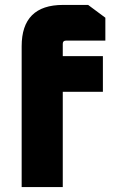

<svg xmlns="http://www.w3.org/2000/svg" viewBox="-20 -760 468 780"><path d="M68 0V-572Q68 -740 236 -740H338L408 -688V-595H248Q235 -595 235 -582V-532H398V-387H235V0Z"/></svg>

Font: Oxanium ExtraBold
Style: Regular
Weight: 800
Designer: Severin Meyer
Version: Version 2.000